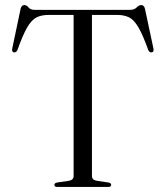

<svg xmlns="http://www.w3.org/2000/svg" viewBox="-20 -739 655 759"><path d="M117.5 -700H493.5Q511 -700 520.2 -709.5Q529.5 -719 538.5 -719Q549.5 -719 553 -704.5L586.5 -547.5Q589.5 -534 580 -532Q570.5 -530.5 566 -541.5Q544.5 -601.5 527 -631.2Q509.5 -661 490 -670.5Q470.5 -680 442.5 -680H343.5V-43Q343.5 -27 364.5 -24L409 -17.5Q419.5 -15.5 419.5 -8Q419.5 0 408 0H206.5Q195 0 195 -8Q195 -15.5 206 -17.5L250.5 -24Q271 -27 271 -43V-680H172Q143.5 -680 124 -670Q104.5 -660 87.2 -630.2Q70 -600.5 49 -541.5Q44 -530.5 35 -532Q25.5 -534 28.5 -547.5L61.5 -704.5Q65.5 -719 76 -719Q85 -719 92.8 -709.5Q100.5 -700 117.5 -700Z"/></svg>

Font: Fraunces 72pt Light
Style: Regular
Weight: 300
Version: Version 1.000;[0bf87f6ff]